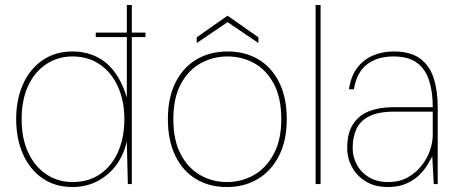

<svg xmlns="http://www.w3.org/2000/svg" viewBox="-20 -740 1840 772"><path d="M365 -591V-609H565V-591ZM271 12Q202 12 151 -23Q100 -58 72.5 -120Q45 -182 45 -261Q45 -341 73 -402.5Q101 -464 152 -498.5Q203 -533 271 -533Q351 -533 406.5 -487Q462 -441 490 -348V-720H510V0H494L490 -172Q478 -118 448 -77Q418 -36 372.5 -12Q327 12 271 12ZM271 -8Q336 -8 382.5 -40Q429 -72 454.5 -129Q480 -186 480 -261Q480 -334 454.5 -391Q429 -448 382 -480.5Q335 -513 271 -513Q213 -513 166.5 -482.5Q120 -452 93.5 -395.5Q67 -339 67 -261Q67 -183 93.5 -126.5Q120 -70 166.5 -39Q213 -8 271 -8Z M892 12Q821 12 767.5 -20.5Q714 -53 684.5 -114.5Q655 -176 655 -261Q655 -347 685.5 -408Q716 -469 770 -501Q824 -533 895 -533Q966 -533 1019.5 -501Q1073 -469 1103 -408Q1133 -347 1133 -261Q1133 -175 1102 -114Q1071 -53 1017 -20.5Q963 12 892 12ZM892 -8Q951 -8 1000.5 -36Q1050 -64 1080.5 -120.5Q1111 -177 1111 -261Q1111 -347 1081 -403Q1051 -459 1002 -486Q953 -513 895 -513Q837 -513 787.5 -486Q738 -459 707.5 -403Q677 -347 677 -261Q677 -176 706.5 -120Q736 -64 785 -36Q834 -8 892 -8ZM771 -567V-590L895 -677L1019 -590V-567L895 -651Z M1249 0V-720H1269V0Z M1540 12Q1488 12 1451.5 -10Q1415 -32 1395.5 -68Q1376 -104 1376 -145Q1376 -204 1399 -240Q1422 -276 1463.5 -292.5Q1505 -309 1560 -309H1720Q1720 -372 1705 -417.5Q1690 -463 1656 -488Q1622 -513 1562 -513Q1497 -513 1455.5 -481Q1414 -449 1403 -381H1383Q1391 -434 1416.5 -467.5Q1442 -501 1480 -517Q1518 -533 1562 -533Q1632 -533 1670.5 -503.5Q1709 -474 1724.5 -423.5Q1740 -373 1740 -311V0H1724L1718 -111Q1711 -98 1698.5 -77Q1686 -56 1665.5 -36Q1645 -16 1614 -2Q1583 12 1540 12ZM1540 -8Q1586 -8 1619 -26.5Q1652 -45 1675 -74Q1698 -103 1709 -135.5Q1720 -168 1720 -197V-291H1564Q1501 -291 1464.5 -272.5Q1428 -254 1413 -221Q1398 -188 1398 -145Q1398 -109 1415 -77.5Q1432 -46 1464 -27Q1496 -8 1540 -8Z"/></svg>

Font: DM Sans 10pt Thin
Style: Regular
Weight: 250
Version: Version 4.004;gftools[0.9.30]